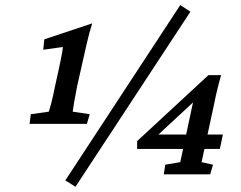

<svg xmlns="http://www.w3.org/2000/svg" viewBox="-20 -671 927 739"><path d="M276.4 -336.9Q268.6 -297.9 265.1 -275.9Q261.7 -253.9 259.8 -241.2L325.2 -231.4L314.5 -194.3H93.8L98.6 -231.4L168 -241.2Q171.9 -252.9 177.7 -275.4Q183.6 -297.9 191.4 -336.9L207 -408.2Q210 -422.9 213.4 -439Q216.8 -455.1 219.2 -468.8Q221.7 -482.4 221.7 -490.2L146.5 -479.5L150.4 -519.5L335 -581.1Q323.2 -544.9 313.5 -501.5Q303.7 -458 295.9 -423.8ZM231.4 23.4 673.8 -651.4 712.9 -626 270.5 47.9ZM755.9 -46.9 799.8 -37.1 789.1 0H610.4L616.2 -37.1L673.8 -46.9L726.6 -293.9L737.3 -290L576.2 -140.6L581.1 -153.3H837.9L826.2 -97.7H507.8V-127.9L782.2 -381.8H831.1Q824.2 -358.4 817.4 -330.6Q810.5 -302.7 804.7 -273.4Z"/></svg>

Font: Crimson Pro Medium
Style: Italic
Weight: 500
Italic angle: -12°
Designer: Jacques Le Bailly
Foundry: Baron von Fonthausen
Version: Version 1.003